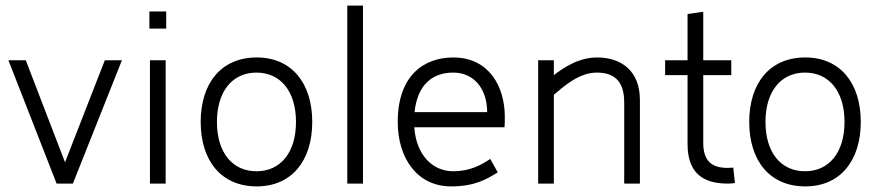

<svg xmlns="http://www.w3.org/2000/svg" viewBox="-20 -655 3126 685"><path d="M72 -440 212 -76 354 -440H415L240 0H182L10 -440Z M571 -440V0H515V-440ZM573 -614V-553H513V-614Z M1094 -220C1094 -358 1021 -450 896 -450C769 -450 696 -358 696 -220C696 -82 769 10 896 10C1021 10 1094 -82 1094 -220ZM754 -220C754 -329 809 -396 895 -396C981 -396 1036 -329 1036 -220C1036 -111 981 -44 895 -44C809 -44 754 -111 754 -220Z M1275 -635V0H1219V-635Z M1597 -44C1655 -44 1695 -65 1729 -88L1756 -40C1716 -16 1675 10 1589 10C1469 10 1399 -90 1399 -220C1399 -386 1493 -450 1597 -450C1727 -450 1781 -343 1781 -239C1781 -223 1781 -216 1780 -201H1458C1465 -102 1523 -44 1597 -44ZM1718 -255C1718 -337 1672 -396 1597 -396C1521 -396 1469 -351 1459 -255Z M2207 0H2263V-298C2263 -404 2195 -449 2113 -450C2045 -451 1990 -413 1956 -387V-440H1900V0H1956V-317C1993 -348 2046 -396 2109 -396C2166 -396 2207 -371 2207 -290Z M2596 -57 2602 -2C2595 -1 2588 0 2578 0C2512 0 2432 -18 2433 -143V-387H2353V-440H2433V-605L2489 -613V-440H2589V-387H2489V-145C2489 -82 2518 -56 2576 -56Z M3051 -220C3051 -358 2978 -450 2853 -450C2726 -450 2653 -358 2653 -220C2653 -82 2726 10 2853 10C2978 10 3051 -82 3051 -220ZM2711 -220C2711 -329 2766 -396 2852 -396C2938 -396 2993 -329 2993 -220C2993 -111 2938 -44 2852 -44C2766 -44 2711 -111 2711 -220Z"/></svg>

Font: Linear
Style: Regular
Weight: 400
Designer: Braydon G. Fuller
Foundry: Braydon G. Fuller
Version: Version 1.000;PS 001.000;hotconv 1.0.38